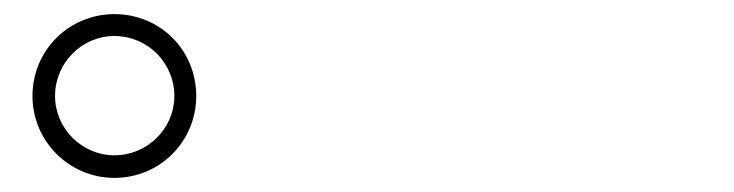

<svg xmlns="http://www.w3.org/2000/svg" viewBox="-20 -863 1040 272"><path d="M26 -727C26 -663 78 -611 142 -611C207 -611 258 -663 258 -727C258 -792 207 -843 142 -843C78 -843 26 -792 26 -727ZM58 -727C58 -774 96 -812 142 -812C189 -812 227 -774 227 -727C227 -681 189 -643 142 -643C96 -643 58 -681 58 -727Z"/></svg>

Font: Noto Serif CJK TC Light
Style: Regular
Weight: 300
Designer: Ryoko NISHIZUKA 西塚涼子 (kana & ideographs); Frank Grießhammer (Latin, Greek & Cyrillic); Wenlong ZHANG 张文龙 (bopomofo); San
Foundry: Adobe
Version: Version 2.001;hotconv 1.1.0;makeotfexe 2.6.0